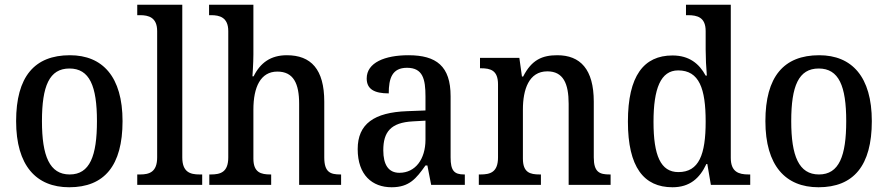

<svg xmlns="http://www.w3.org/2000/svg" viewBox="-20 -780 3747 810"><path d="M272 10C420 10 497 -81 497 -269C497 -456 413 -547 275 -547C125 -547 48 -456 48 -269C48 -81 133 10 272 10ZM274 -44C189 -44 157 -122 157 -269C157 -417 188 -491 273 -491C358 -491 389 -417 389 -269C389 -122 359 -44 274 -44Z M559 0H833V-44H822C782 -44 749 -54 749 -116V-760H559V-716H571C606 -716 643 -707 643 -649V-116C643 -54 610 -44 571 -44H559Z M863 0H1124V-44H1121C1081 -44 1049 -52 1049 -111V-318C1049 -412 1079 -478 1150 -478C1218 -478 1242 -428 1242 -342V0H1419V-44H1416C1374 -44 1348 -53 1348 -116V-351C1348 -488 1292 -547 1190 -547C1122 -547 1078 -515 1050 -458H1045C1045 -462 1049 -512 1049 -550V-760H862V-716H871C906 -716 943 -707 943 -649V-116C943 -53 910 -44 869 -44H863Z M1632 10C1707 10 1736 -27 1775 -82H1783L1799 0H1941V-44H1938C1896 -44 1881 -60 1881 -116V-374C1881 -501 1821 -547 1703 -547C1604 -547 1527 -516 1527 -449C1527 -404 1559 -386 1620 -386C1620 -449 1634 -494 1697 -494C1764 -494 1775 -446 1775 -373V-314L1698 -311C1558 -306 1489 -257 1489 -151C1489 -41 1551 10 1632 10ZM1665 -51C1619 -51 1597 -85 1597 -146C1597 -223 1628 -263 1722 -268L1775 -271V-191C1775 -108 1732 -51 1665 -51Z M2000 0H2262V-44H2257C2216 -44 2186 -52 2186 -111V-318C2186 -402 2211 -479 2289 -479C2356 -479 2379 -428 2379 -342V0H2556V-44H2552C2510 -44 2485 -53 2485 -116V-351C2485 -488 2428 -547 2331 -547C2268 -547 2223 -528 2187 -457H2182L2171 -536H2005V-492H2009C2050 -492 2081 -483 2081 -424V-116C2081 -53 2048 -44 2007 -44H2000Z M2817 10C2890 10 2932 -28 2960 -88H2964L2979 0H3145V-44H3138C3096 -44 3063 -55 3063 -114V-760H2874V-716H2882C2922 -716 2957 -707 2957 -649V-571C2957 -537 2959 -494 2962 -461H2957C2930 -511 2888 -546 2817 -546C2696 -546 2629 -460 2629 -267C2629 -75 2696 10 2817 10ZM2842 -54C2767 -54 2737 -124 2737 -266C2737 -406 2767 -483 2841 -483C2930 -483 2957 -406 2957 -267C2957 -128 2929 -54 2842 -54Z M3433 10C3581 10 3658 -81 3658 -269C3658 -456 3574 -547 3436 -547C3286 -547 3209 -456 3209 -269C3209 -81 3294 10 3433 10ZM3435 -44C3350 -44 3318 -122 3318 -269C3318 -417 3349 -491 3434 -491C3519 -491 3550 -417 3550 -269C3550 -122 3520 -44 3435 -44Z"/></svg>

Font: Noto Serif Armenian SemiCondensed Medium
Style: Regular
Weight: 500
Width: 4
Designer: Monotype Design Team
Foundry: Monotype Imaging Inc.
Version: Version 2.008